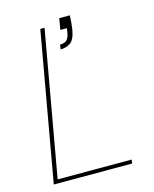

<svg xmlns="http://www.w3.org/2000/svg" viewBox="-110 -799 700 874"><g transform="rotate(-15 240.0 -362.5)"><path d="M34 0 158 -700H178L57 -18H406L403 0ZM223 -586 227 -608Q249 -608 258.5 -618Q268 -628 272 -647L276 -672H245L254 -725H304Q303 -703 301.5 -688Q300 -673 298 -659Q290 -613 270 -599.5Q250 -586 223 -586Z"/></g></svg>

Font: DM Sans 16pt Thin
Style: Italic
Weight: 250
Italic angle: -10°
Version: Version 4.004;gftools[0.9.30]